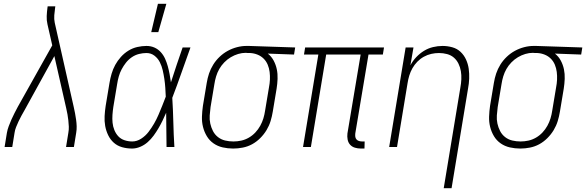

<svg xmlns="http://www.w3.org/2000/svg" viewBox="-20 -768 3062 1003"><path d="M4 0 16 -74Q19 -91 25.5 -108.5Q32 -126 39.5 -143Q47 -160 55.5 -176.5Q64 -193 73 -210L253 -531L228 -641Q223 -662 224 -684Q225 -706 228 -728L229 -735H269L268 -728Q265 -708 263.5 -688Q262 -668 266 -649L365 -210Q369 -193 372 -176.5Q375 -160 377.5 -143Q380 -126 380.5 -108.5Q381 -91 378 -74L366 0H325L337 -74Q340 -90 339.5 -106.5Q339 -123 337 -139Q335 -155 332.5 -170.5Q330 -186 326 -202L264 -475L108 -192Q100 -178 92 -163.5Q84 -149 77 -134Q70 -119 64 -104Q58 -89 56 -74L44 0Z M670 8Q643 8 618 1Q593 -6 574.5 -22.5Q556 -39 545 -62Q534 -85 529.5 -110Q525 -135 526.5 -162Q528 -189 532 -215L552 -335Q556 -359 563 -383Q570 -407 582 -429Q594 -451 611.5 -470.5Q629 -490 651 -503.5Q673 -517 697.5 -522.5Q722 -528 745 -528Q768 -528 787 -519.5Q806 -511 820 -495.5Q834 -480 842.5 -461Q851 -442 856.5 -422Q862 -402 866 -380.5Q870 -359 873 -338Q888 -384 903 -429.5Q918 -475 934 -520H975Q951 -454 928 -388Q905 -322 880 -257Q884 -193 885.5 -128.5Q887 -64 891 0H850Q849 -45 849 -89.5Q849 -134 848 -179Q839 -158 829 -137.5Q819 -117 807.5 -97.5Q796 -78 782.5 -59.5Q769 -41 751.5 -25.5Q734 -10 712.5 -1Q691 8 670 8ZM671 -29Q695 -29 717.5 -43.5Q740 -58 756 -79Q772 -100 785 -122.5Q798 -145 808 -168.5Q818 -192 827.5 -215.5Q837 -239 846 -263Q845 -286 843.5 -309.5Q842 -333 838.5 -356Q835 -379 830 -401Q825 -423 815 -443Q805 -463 787 -477Q769 -491 745 -491Q726 -491 706 -486Q686 -481 668.5 -469Q651 -457 638 -440.5Q625 -424 615.5 -406Q606 -388 600.5 -368.5Q595 -349 592 -329L572 -209Q569 -189 567.5 -168Q566 -147 568 -127Q570 -107 577.5 -88.5Q585 -70 598 -56Q611 -42 630.5 -35.5Q650 -29 671 -29ZM770 -600 805 -748H849L807 -600Z M1198 8Q1170 8 1143.5 2Q1117 -4 1095.5 -19Q1074 -34 1060.5 -56.5Q1047 -79 1040.5 -105Q1034 -131 1035 -159Q1036 -187 1040 -215L1060 -335Q1064 -360 1072 -384Q1080 -408 1094 -430.5Q1108 -453 1127.5 -471.5Q1147 -490 1170 -502.5Q1193 -515 1218 -521.5Q1243 -528 1267 -528H1281L1522 -520L1516 -483L1379 -488Q1398 -473 1409.5 -451.5Q1421 -430 1426 -406Q1431 -382 1430 -356Q1429 -330 1425 -305L1405 -185Q1401 -160 1393.5 -135.5Q1386 -111 1372.5 -88.5Q1359 -66 1339.5 -46.5Q1320 -27 1297 -14.5Q1274 -2 1248.5 3Q1223 8 1199 8ZM1200 -29Q1220 -29 1240.5 -33.5Q1261 -38 1280 -49Q1299 -60 1314 -76Q1329 -92 1339.5 -111Q1350 -130 1356 -150Q1362 -170 1365 -191L1385 -311Q1389 -331 1390 -351.5Q1391 -372 1388.5 -392Q1386 -412 1378.5 -430Q1371 -448 1357.5 -461.5Q1344 -475 1325.5 -482.5Q1307 -490 1287 -491H1275Q1272 -491 1269.5 -491.5Q1267 -492 1264 -492Q1244 -492 1224 -486Q1204 -480 1185.5 -469Q1167 -458 1151.5 -442Q1136 -426 1125.5 -407.5Q1115 -389 1109 -369Q1103 -349 1100 -329L1080 -209Q1077 -187 1075.5 -165Q1074 -143 1078.5 -122.5Q1083 -102 1092.5 -83.5Q1102 -65 1118.5 -52Q1135 -39 1156 -34Q1177 -29 1199 -29Z M1865 8Q1849 8 1834 3.5Q1819 -1 1809 -12Q1799 -23 1796 -39Q1793 -55 1795 -71L1864 -483H1684L1604 0H1563L1643 -483H1568L1574 -520H1986L1980 -483H1905L1836 -71Q1835 -62 1836 -54Q1837 -46 1842 -40Q1847 -34 1855 -31.5Q1863 -29 1872 -29H1885L1884 8Z M2298 215 2385 -311Q2389 -332 2390 -354Q2391 -376 2387.5 -396.5Q2384 -417 2375 -435.5Q2366 -454 2351 -467Q2336 -480 2315.5 -485.5Q2295 -491 2273 -491Q2253 -491 2233 -486.5Q2213 -482 2194 -471.5Q2175 -461 2160 -445.5Q2145 -430 2134.5 -411.5Q2124 -393 2118 -373Q2112 -353 2109 -333L2054 0H2013L2099 -520H2140L2124 -427Q2136 -450 2154.5 -469.5Q2173 -489 2195 -502.5Q2217 -516 2242 -522Q2267 -528 2292 -528Q2318 -528 2343 -521Q2368 -514 2386 -497Q2404 -480 2414.5 -457Q2425 -434 2428.5 -409Q2432 -384 2431 -357.5Q2430 -331 2425 -305L2339 215Z M2698 8Q2670 8 2643.5 2Q2617 -4 2595.5 -19Q2574 -34 2560.5 -56.5Q2547 -79 2540.5 -105Q2534 -131 2535 -159Q2536 -187 2540 -215L2560 -335Q2564 -360 2572 -384Q2580 -408 2594 -430.5Q2608 -453 2627.5 -471.5Q2647 -490 2670 -502.5Q2693 -515 2718 -521.5Q2743 -528 2767 -528H2781L3022 -520L3016 -483L2879 -488Q2898 -473 2909.5 -451.5Q2921 -430 2926 -406Q2931 -382 2930 -356Q2929 -330 2925 -305L2905 -185Q2901 -160 2893.5 -135.5Q2886 -111 2872.5 -88.5Q2859 -66 2839.5 -46.5Q2820 -27 2797 -14.5Q2774 -2 2748.5 3Q2723 8 2699 8ZM2700 -29Q2720 -29 2740.5 -33.5Q2761 -38 2780 -49Q2799 -60 2814 -76Q2829 -92 2839.5 -111Q2850 -130 2856 -150Q2862 -170 2865 -191L2885 -311Q2889 -331 2890 -351.5Q2891 -372 2888.5 -392Q2886 -412 2878.5 -430Q2871 -448 2857.5 -461.5Q2844 -475 2825.5 -482.5Q2807 -490 2787 -491H2775Q2772 -491 2769.5 -491.5Q2767 -492 2764 -492Q2744 -492 2724 -486Q2704 -480 2685.5 -469Q2667 -458 2651.5 -442Q2636 -426 2625.5 -407.5Q2615 -389 2609 -369Q2603 -349 2600 -329L2580 -209Q2577 -187 2575.5 -165Q2574 -143 2578.5 -122.5Q2583 -102 2592.5 -83.5Q2602 -65 2618.5 -52Q2635 -39 2656 -34Q2677 -29 2699 -29Z"/></svg>

Font: Iosevka Curly Extralight
Style: Italic
Weight: 200
Italic angle: -9°
Monospace: yes
Designer: Belleve Invis
Foundry: Belleve Invis
Version: Version 22.1.2; ttfautohint (v1.8.4)